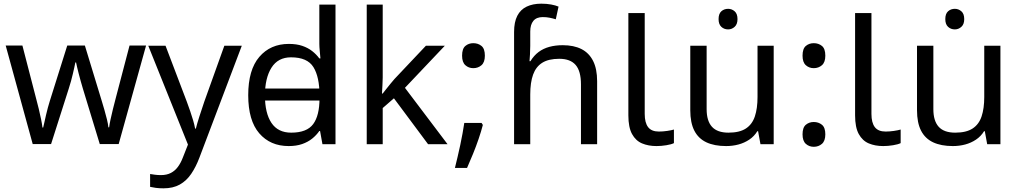

<svg xmlns="http://www.w3.org/2000/svg" viewBox="-20 -785 5550 1045"><path d="M431 -303Q425 -324 419 -344.5Q413 -365 408.5 -383.5Q404 -402 400 -418Q396 -434 394 -445H390Q388 -434 384.5 -418Q381 -402 376.5 -383Q372 -364 366.5 -343.5Q361 -323 354 -302L258 -1H158L11 -537H102L176 -251Q184 -222 191 -192.5Q198 -163 203.5 -136.5Q209 -110 211 -91H215Q218 -103 222 -121Q226 -139 230.5 -159Q235 -179 240.5 -199Q246 -219 251 -235L346 -537H442L534 -235Q541 -212 548.5 -186Q556 -160 562 -135.5Q568 -111 570 -92H574Q576 -109 581.5 -134.5Q587 -160 594.5 -190.5Q602 -221 610 -251L685 -537H775L626 -1H523Z M787 -536H881L997 -231Q1007 -204 1015.5 -179Q1024 -154 1031 -130.5Q1038 -107 1042 -85H1046Q1052 -110 1065 -150.5Q1078 -191 1092 -232L1201 -536H1296L1065 74Q1046 124 1020.5 161.5Q995 199 958.5 219.5Q922 240 870 240Q846 240 828 237.5Q810 235 797 232V162Q808 164 823.5 166Q839 168 856 168Q887 168 909.5 156.5Q932 145 948 123.5Q964 102 975 73L1003 2Z M1380 -238V-303H1756V-238ZM1551 10Q1451 10 1391 -59.5Q1331 -129 1331 -267Q1331 -405 1391.5 -475.5Q1452 -546 1552 -546Q1594 -546 1625 -535.5Q1656 -525 1679 -507Q1702 -489 1718 -467H1724Q1723 -480 1720.5 -505.5Q1718 -531 1718 -546V-760H1806V0H1735L1722 -72H1718Q1702 -49 1679 -30.5Q1656 -12 1624.5 -1Q1593 10 1551 10ZM1565 -63Q1650 -63 1684.5 -109.5Q1719 -156 1719 -250V-266Q1719 -366 1686 -419.5Q1653 -473 1564 -473Q1493 -473 1457.5 -416.5Q1422 -360 1422 -265Q1422 -169 1457.5 -116Q1493 -63 1565 -63Z M2063 -363Q2063 -347 2061.5 -321Q2060 -295 2059 -276H2063Q2069 -284 2081 -299Q2093 -314 2105.5 -329.5Q2118 -345 2127 -355L2298 -536H2401L2184 -307L2416 0H2310L2124 -250L2063 -197V0H1976V-760H2063Z M2608 -105Q2599 -70 2585 -29Q2571 12 2554.5 52.5Q2538 93 2522 129H2456Q2463 101 2470.5 69Q2478 37 2485 4.5Q2492 -28 2497.5 -59Q2503 -90 2507 -116H2601ZM2495 -482Q2495 -520 2513 -535Q2531 -550 2556 -550Q2582 -550 2600.5 -535Q2619 -520 2619 -482Q2619 -446 2600.5 -430Q2582 -414 2556 -414Q2531 -414 2513 -430Q2495 -446 2495 -482Z M2778 -611Q2778 -665 2795.5 -699Q2813 -733 2846.5 -749Q2880 -765 2926 -765Q2955 -765 2979.5 -760.5Q3004 -756 3020 -749L3005 -680Q2989 -685 2971.5 -688.5Q2954 -692 2934 -692Q2900 -692 2883 -671.5Q2866 -651 2866 -613V-535Q2866 -513 2864.5 -488Q2863 -463 2862 -452H2867Q2886 -483 2911.5 -502Q2937 -521 2970 -530Q3003 -539 3043 -539Q3103 -539 3144.5 -518Q3186 -497 3208 -453.5Q3230 -410 3230 -343V0H3142V-326Q3142 -398 3113 -431.5Q3084 -465 3024 -465Q2966 -465 2931.5 -443.5Q2897 -422 2881.5 -379Q2866 -336 2866 -271V0H2778Z M3553 10Q3509 10 3474.5 -4.5Q3440 -19 3420 -55.5Q3400 -92 3400 -157V-714H3489V-165Q3489 -117 3507.5 -93Q3526 -69 3566 -69Q3588 -69 3611.5 -72.5Q3635 -76 3648 -80V-6Q3634 1 3606.5 5.5Q3579 10 3553 10Z M3943 -737Q3963 -737 3978.5 -723.5Q3994 -710 3994 -681Q3994 -653 3978.5 -639Q3963 -625 3943 -625Q3921 -625 3906 -639Q3891 -653 3891 -681Q3891 -710 3906 -723.5Q3921 -737 3943 -737ZM4191 -536V0H4119L4106 -71H4102Q4085 -43 4058 -25Q4031 -7 3999 1.5Q3967 10 3932 10Q3868 10 3824.5 -10.5Q3781 -31 3759 -74Q3737 -117 3737 -185V-536H3826V-191Q3826 -127 3855 -95Q3884 -63 3945 -63Q4005 -63 4039.5 -85.5Q4074 -108 4088.5 -151.5Q4103 -195 4103 -257V-536Z M4348 -54Q4348 -91 4366 -106Q4384 -121 4409 -121Q4435 -121 4453.5 -106Q4472 -91 4472 -54Q4472 -18 4453.5 -2Q4435 14 4409 14Q4384 14 4366 -2Q4348 -18 4348 -54ZM4348 -482Q4348 -520 4366 -535Q4384 -550 4409 -550Q4435 -550 4453.5 -535Q4472 -520 4472 -482Q4472 -446 4453.5 -430Q4435 -414 4409 -414Q4384 -414 4366 -430Q4348 -446 4348 -482Z M4787 10Q4743 10 4708.5 -4.5Q4674 -19 4654 -55.5Q4634 -92 4634 -157V-714H4723V-165Q4723 -117 4741.5 -93Q4760 -69 4800 -69Q4822 -69 4845.5 -72.5Q4869 -76 4882 -80V-6Q4868 1 4840.5 5.5Q4813 10 4787 10Z M5177 -737Q5197 -737 5212.5 -723.5Q5228 -710 5228 -681Q5228 -653 5212.5 -639Q5197 -625 5177 -625Q5155 -625 5140 -639Q5125 -653 5125 -681Q5125 -710 5140 -723.5Q5155 -737 5177 -737ZM5425 -536V0H5353L5340 -71H5336Q5319 -43 5292 -25Q5265 -7 5233 1.5Q5201 10 5166 10Q5102 10 5058.5 -10.5Q5015 -31 4993 -74Q4971 -117 4971 -185V-536H5060V-191Q5060 -127 5089 -95Q5118 -63 5179 -63Q5239 -63 5273.5 -85.5Q5308 -108 5322.5 -151.5Q5337 -195 5337 -257V-536Z"/></svg>

Font: hexuguzrati05
Style: Book
Weight: 400
Designer: Jelle Bosma - Monotype Design Team, Universal Thirst
Foundry: Monotype Imaging Inc.
Version: Version 2.106